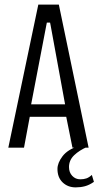

<svg xmlns="http://www.w3.org/2000/svg" viewBox="-20 -640 427 832"><path d="M16 0 146 -620H235L364 0H294L267 -134H109L84 0ZM181 -532 115 -188H262L199 -532L197 -542H183ZM308 172Q274 172 251.5 150.5Q229 129 229 92Q229 66 251 37Q273 8 322 -8L359 -4Q324 11 301.5 32.5Q279 54 279 84Q279 107 293 122Q307 137 328 137Q343 137 354.5 133Q366 129 378 118L387 148Q367 162 348 167Q329 172 308 172Z"/></svg>

Font: Smooch Sans Medium
Style: Regular
Weight: 500
Designer: Robert E. Leuschke
Foundry: Robert E. Leuschke
Version: Version 1.010; ttfautohint (v1.8.3)